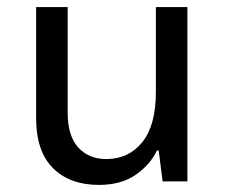

<svg xmlns="http://www.w3.org/2000/svg" viewBox="-20 -512 637 542"><path d="M509 -492V0H439L428 -87H423Q404 -47 363 -18.5Q322 10 259 10Q177 10 129.5 -37.5Q82 -85 82 -178V-492H171V-195Q171 -128 201 -95.5Q231 -63 280 -63Q343 -63 381.5 -110.5Q420 -158 420 -252V-492Z"/></svg>

Font: Go Noto Kurrent-Regular
Style: Regular
Weight: 400
Designer: Monotype Design Team
Foundry: Monotype Imaging Inc.
Version: Version 2.012; ttfautohint (v1.8.4.7-5d5b)